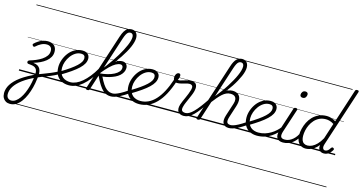

<svg xmlns="http://www.w3.org/2000/svg" viewBox="-257 -1640 5225 2781"><g transform="rotate(15 2355.5 -250.0)"><path d="M-1 500Q-38 500 -65 484Q-92 468 -107 439.5Q-122 411 -122 373Q-122 359 -114 351.5Q-106 344 -95 344Q-84 344 -75.5 350.5Q-67 357 -67 369Q-67 408 -46 428Q-25 448 5 448Q40 448 71.5 425.5Q103 403 130 364.5Q157 326 178 277Q199 228 214 173Q229 118 236 65Q243 26 244.5 -3.5Q246 -33 242 -54.5Q238 -76 227 -90Q216 -104 198.5 -112.5Q181 -121 156 -124Q146 -126 133.5 -127Q121 -128 111 -129Q102 -129 95.5 -135Q89 -141 87.5 -150.5Q86 -160 92 -168.5Q98 -177 112 -182Q156 -195 202 -214Q248 -233 287 -259Q326 -285 350 -318Q374 -351 374 -393Q374 -432 352.5 -451Q331 -470 294 -470Q251 -470 211 -449Q171 -428 139 -398Q128 -388 119.5 -389.5Q111 -391 104 -400Q97 -407 96 -415Q95 -423 103 -431Q129 -456 160 -476Q191 -496 226 -507.5Q261 -519 297 -519Q326 -519 350.5 -511.5Q375 -504 393 -488.5Q411 -473 420.5 -449.5Q430 -426 430 -395Q430 -352 410 -316Q390 -280 354.5 -251Q319 -222 273 -200Q227 -178 175 -163V-162Q215 -158 240.5 -143Q266 -128 279.5 -101.5Q293 -75 295 -36Q297 3 287 54Q280 117 263.5 180.5Q247 244 222.5 301.5Q198 359 164.5 404Q131 449 90 474.5Q49 500 -1 500ZM0 471H465V481H0ZM0 -20H465V0H0ZM0 -505H465V-500H0ZM0 -991H465V-981H0Z M-67 368Q-67 379 -75.5 385Q-84 391 -95 392Q-106 393 -114.5 388Q-123 383 -123 372Q-123 339 -113.5 305.5Q-104 272 -83.5 239.5Q-63 207 -31 174Q1 141 45 109Q89 77 147 45Q205 13 277 -18Q318 -34 364 -51Q410 -68 460 -89Q510 -110 562 -137Q571 -142 577.5 -138.5Q584 -135 587.5 -127Q591 -119 588.5 -111.5Q586 -104 578 -99Q522 -69 470 -47Q418 -25 371.5 -8Q325 9 286 26Q222 53 171 82Q120 111 81 140Q42 169 14 198Q-14 227 -32 255.5Q-50 284 -58.5 312.5Q-67 341 -67 368ZM465 471V481ZM465 -20V0ZM465 -505V-500ZM465 -991V-981Z M580 -142Q659 -189 714 -228Q769 -267 804 -300Q839 -333 855 -361Q871 -389 871 -415Q871 -442 856.5 -456Q842 -470 811 -470Q765 -470 725.5 -445Q686 -420 656.5 -380Q627 -340 610.5 -293.5Q594 -247 594 -203Q594 -155 608 -121.5Q622 -88 645.5 -68Q669 -48 699.5 -39Q730 -30 762 -30Q773 -30 777.5 -22.5Q782 -15 780.5 -5.5Q779 4 772 11.5Q765 19 755 19Q689 19 640.5 -6.5Q592 -32 565.5 -81Q539 -130 539 -199Q539 -253 559 -309.5Q579 -366 615.5 -413.5Q652 -461 704 -490Q756 -519 819 -519Q856 -519 879.5 -506.5Q903 -494 915 -473Q927 -452 927 -426Q927 -387 907 -350Q887 -313 846 -274Q805 -235 743.5 -192Q682 -149 598 -99ZM465 471H953V481H465ZM465 -20H953V0H465ZM465 -505H953V-500H465ZM465 -991H953V-981H465Z M755 19Q743 19 738 11.5Q733 4 734 -5.5Q735 -15 742.5 -22.5Q750 -30 762 -30Q804 -30 848.5 -49Q893 -68 938 -106Q983 -144 1028 -200Q1073 -256 1115 -329Q1123 -342 1131.5 -339.5Q1140 -337 1144 -327Q1148 -317 1143 -306Q1094 -223 1046.5 -162Q999 -101 950.5 -61Q902 -21 853.5 -1Q805 19 755 19ZM952 471V481ZM952 -20V0ZM952 -505V-500ZM952 -991V-981Z M1033 15Q1021 15 1012.5 10Q1004 5 1008 -7L1282 -849Q1300 -905 1320.5 -938Q1341 -971 1367.5 -985.5Q1394 -1000 1427 -1000Q1455 -1000 1476 -987.5Q1497 -975 1508.5 -951.5Q1520 -928 1520 -895Q1520 -867 1511 -832Q1502 -797 1484.5 -756.5Q1467 -716 1442 -672Q1417 -628 1385 -580Q1353 -532 1315.5 -482.5Q1278 -433 1235 -383Q1192 -333 1145 -284L1133 -303Q1173 -351 1210 -400.5Q1247 -450 1280 -499Q1313 -548 1341.5 -595Q1370 -642 1393 -685.5Q1416 -729 1432 -767.5Q1448 -806 1456.5 -837.5Q1465 -869 1465 -893Q1465 -911 1459.5 -923.5Q1454 -936 1444 -942Q1434 -948 1419 -948Q1402 -948 1387.5 -937.5Q1373 -927 1360 -903Q1347 -879 1334 -840L1063 -4Q1060 6 1053.5 10.5Q1047 15 1033 15ZM1382 17Q1351 17 1322.5 8Q1294 -1 1264.5 -27Q1235 -53 1203 -102Q1171 -151 1134 -230H1123L1135 -263Q1199 -268 1254.5 -282Q1310 -296 1351.5 -317.5Q1393 -339 1416 -366.5Q1439 -394 1439 -427Q1439 -445 1429 -456.5Q1419 -468 1400 -468Q1370 -468 1332.5 -448Q1295 -428 1247.5 -382.5Q1200 -337 1140 -262L1148 -311Q1192 -367 1236 -414Q1280 -461 1325 -489.5Q1370 -518 1417 -518Q1453 -518 1474.5 -495Q1496 -472 1496 -438Q1496 -404 1480.5 -374.5Q1465 -345 1438 -321Q1411 -297 1373 -279Q1335 -261 1289.5 -248Q1244 -235 1192 -229Q1223 -164 1250.5 -124Q1278 -84 1302.5 -64.5Q1327 -45 1350 -38Q1373 -31 1397 -31Q1407 -31 1410.5 -23.5Q1414 -16 1412 -7Q1410 2 1402 9.5Q1394 17 1382 17ZM953 471H1517V481H953ZM953 -20H1517V0H953ZM953 -505H1517V-500H953ZM953 -991H1517V-981H953Z M1381 17Q1371 17 1366 9.5Q1361 2 1363 -7Q1365 -16 1373.5 -23.5Q1382 -31 1397 -31Q1414 -31 1441 -39.5Q1468 -48 1509.5 -70Q1551 -92 1613 -134Q1622 -140 1629 -137Q1636 -134 1640 -126Q1644 -118 1642.5 -109Q1641 -100 1633 -95Q1564 -49 1517.5 -25Q1471 -1 1438.5 8Q1406 17 1381 17ZM1517 471V481ZM1517 -20V0ZM1517 -505V-500ZM1517 -991V-981Z M1632 -142Q1711 -189 1766 -228Q1821 -267 1856 -300Q1891 -333 1907 -361Q1923 -389 1923 -415Q1923 -442 1908.5 -456Q1894 -470 1863 -470Q1817 -470 1777.5 -445Q1738 -420 1708.5 -380Q1679 -340 1662.5 -293.5Q1646 -247 1646 -203Q1646 -155 1660 -121.5Q1674 -88 1697.5 -68Q1721 -48 1751.5 -39Q1782 -30 1814 -30Q1825 -30 1829.5 -22.5Q1834 -15 1832.5 -5.5Q1831 4 1824 11.5Q1817 19 1807 19Q1741 19 1692.5 -6.5Q1644 -32 1617.5 -81Q1591 -130 1591 -199Q1591 -253 1611 -309.5Q1631 -366 1667.5 -413.5Q1704 -461 1756 -490Q1808 -519 1871 -519Q1908 -519 1931.5 -506.5Q1955 -494 1967 -473Q1979 -452 1979 -426Q1979 -387 1959 -350Q1939 -313 1898 -274Q1857 -235 1795.5 -192Q1734 -149 1650 -99ZM1517 471H2005V481H1517ZM1517 -20H2005V0H1517ZM1517 -505H2005V-500H1517ZM1517 -991H2005V-981H1517Z M1807 19Q1795 19 1790 11.5Q1785 4 1786 -5.5Q1787 -15 1794.5 -22.5Q1802 -30 1814 -30Q1876 -30 1932 -56.5Q1988 -83 2037.5 -136.5Q2087 -190 2129.5 -270Q2172 -350 2207 -457Q2210 -465 2218 -467.5Q2226 -470 2234.5 -467Q2243 -464 2247.5 -457Q2252 -450 2249 -440Q2212 -326 2165.5 -239.5Q2119 -153 2063 -96Q2007 -39 1943 -10Q1879 19 1807 19ZM2004 471H2042V481H2004ZM2004 -20H2042V0H2004ZM2004 -505H2042V-500H2004ZM2004 -991H2042V-981H2004Z M2476 17Q2448 17 2426 8.5Q2404 0 2391 -18Q2378 -36 2375.5 -63.5Q2373 -91 2385 -130Q2393 -154 2406 -184Q2419 -214 2433.5 -246Q2448 -278 2461 -311Q2474 -344 2482 -373Q2495 -421 2480.5 -437.5Q2466 -454 2440 -454Q2417 -454 2386 -445Q2355 -436 2322.5 -427.5Q2290 -419 2258 -419Q2238 -419 2225 -427.5Q2212 -436 2205.5 -451.5Q2199 -467 2199 -489Q2199 -507 2205.5 -524Q2212 -541 2224 -551.5Q2236 -562 2251 -562Q2266 -562 2272 -553Q2278 -544 2278 -530Q2278 -517 2272.5 -497.5Q2267 -478 2259 -466Q2276 -462 2299 -467.5Q2322 -473 2349 -482Q2376 -491 2403.5 -497.5Q2431 -504 2456 -504Q2486 -504 2508 -491Q2530 -478 2538 -447Q2546 -416 2532 -363Q2525 -336 2511.5 -304.5Q2498 -273 2484 -240.5Q2470 -208 2456.5 -177.5Q2443 -147 2436 -121Q2421 -72 2434.5 -51.5Q2448 -31 2491 -31Q2501 -31 2505 -23.5Q2509 -16 2507.5 -7Q2506 2 2498 9.5Q2490 17 2476 17ZM2043 471H2611V481H2043ZM2043 -20H2611V0H2043ZM2043 -505H2611V-500H2043ZM2043 -991H2611V-981H2043Z M2474 17Q2462 17 2457.5 9.5Q2453 2 2455.5 -7Q2458 -16 2467 -23.5Q2476 -31 2490 -31Q2516 -31 2545.5 -48Q2575 -65 2609 -99.5Q2643 -134 2682.5 -186Q2722 -238 2768 -307Q2777 -319 2784.5 -315.5Q2792 -312 2795 -301.5Q2798 -291 2790 -279Q2740 -201 2698 -145Q2656 -89 2619 -53Q2582 -17 2546.5 0Q2511 17 2474 17ZM2610 471V481ZM2610 -20V0ZM2610 -505V-500ZM2610 -991V-981Z M3151 17Q3120 17 3098 6.5Q3076 -4 3064.5 -25Q3053 -46 3053 -76.5Q3053 -107 3066 -148L3128 -339Q3141 -378 3137 -407.5Q3133 -437 3112 -453Q3091 -469 3049 -469Q3017 -469 2987.5 -455.5Q2958 -442 2929.5 -416.5Q2901 -391 2870.5 -355.5Q2840 -320 2806 -275L2783 -284Q2827 -346 2864.5 -390.5Q2902 -435 2936.5 -463Q2971 -491 3003 -505Q3035 -519 3067 -519Q3118 -519 3150 -496Q3182 -473 3189.5 -428Q3197 -383 3176 -317L3119 -140Q3101 -83 3111.5 -57Q3122 -31 3168 -31Q3176 -31 3180 -23.5Q3184 -16 3182.5 -7Q3181 2 3173.5 9.5Q3166 17 3151 17ZM2688 15Q2676 15 2669 10.5Q2662 6 2666 -6L2940 -849Q2965 -929 3000 -964.5Q3035 -1000 3085 -1000Q3113 -1000 3134 -987.5Q3155 -975 3166.5 -951.5Q3178 -928 3178 -895Q3178 -868 3169.5 -834Q3161 -800 3144 -761.5Q3127 -723 3103.5 -680Q3080 -637 3049.5 -591Q3019 -545 2983 -498Q2947 -451 2905.5 -403Q2864 -355 2819 -307L2721 -4Q2717 6 2709.5 10.5Q2702 15 2688 15ZM2842 -377Q2882 -427 2918.5 -477Q2955 -527 2986 -576.5Q3017 -626 3042.5 -672Q3068 -718 3086 -759Q3104 -800 3113.5 -834Q3123 -868 3123 -893Q3123 -911 3117.5 -923.5Q3112 -936 3102 -942Q3092 -948 3077 -948Q3060 -948 3045.5 -937.5Q3031 -927 3018 -903Q3005 -879 2992 -840ZM2611 471H3287V481H2611ZM2611 -20H3287V0H2611ZM2611 -505H3287V-500H2611ZM2611 -991H3287V-981H2611Z M3151 17Q3141 17 3136 9.5Q3131 2 3133 -7Q3135 -16 3143.5 -23.5Q3152 -31 3167 -31Q3184 -31 3211 -39.5Q3238 -48 3279.5 -70Q3321 -92 3383 -134Q3392 -140 3399 -137Q3406 -134 3410 -126Q3414 -118 3412.5 -109Q3411 -100 3403 -95Q3334 -49 3287.5 -25Q3241 -1 3208.5 8Q3176 17 3151 17ZM3287 471V481ZM3287 -20V0ZM3287 -505V-500ZM3287 -991V-981Z M3402 -142Q3481 -189 3536 -228Q3591 -267 3626 -300Q3661 -333 3677 -361Q3693 -389 3693 -415Q3693 -442 3678.5 -456Q3664 -470 3633 -470Q3587 -470 3547.5 -445Q3508 -420 3478.5 -380Q3449 -340 3432.5 -293.5Q3416 -247 3416 -203Q3416 -155 3430 -121.5Q3444 -88 3467.5 -68Q3491 -48 3521.5 -39Q3552 -30 3584 -30Q3595 -30 3599.5 -22.5Q3604 -15 3602.5 -5.5Q3601 4 3594 11.5Q3587 19 3577 19Q3511 19 3462.5 -6.5Q3414 -32 3387.5 -81Q3361 -130 3361 -199Q3361 -253 3381 -309.5Q3401 -366 3437.5 -413.5Q3474 -461 3526 -490Q3578 -519 3641 -519Q3678 -519 3701.5 -506.5Q3725 -494 3737 -473Q3749 -452 3749 -426Q3749 -387 3729 -350Q3709 -313 3668 -274Q3627 -235 3565.5 -192Q3504 -149 3420 -99ZM3287 471H3775V481H3287ZM3287 -20H3775V0H3287ZM3287 -505H3775V-500H3287ZM3287 -991H3775V-981H3287Z M3571 19Q3562 19 3557.5 12Q3553 5 3554 -5Q3555 -15 3561.5 -22.5Q3568 -30 3580 -30Q3635 -30 3682 -45Q3729 -60 3768 -84Q3807 -108 3837.5 -136Q3868 -164 3888 -190Q3895 -198 3904 -195Q3913 -192 3917.5 -183.5Q3922 -175 3916 -167Q3892 -137 3859.5 -104.5Q3827 -72 3785 -44Q3743 -16 3689.5 1.5Q3636 19 3571 19ZM3774 471V481ZM3774 -20V0ZM3774 -505V-500ZM3774 -991V-981Z M3963 17Q3930 17 3907 6.5Q3884 -4 3871.5 -25Q3859 -46 3859.5 -76.5Q3860 -107 3873 -148L3985 -494Q3989 -506 3996 -510.5Q4003 -515 4016 -515Q4032 -515 4038.5 -509Q4045 -503 4041 -491L3926 -140Q3908 -84 3919 -57.5Q3930 -31 3979 -31Q3988 -31 3992 -23.5Q3996 -16 3994.5 -7Q3993 2 3985.5 9.5Q3978 17 3963 17ZM4073 -683Q4055 -683 4043.5 -692Q4032 -701 4032 -719Q4032 -743 4047 -762.5Q4062 -782 4090 -782Q4107 -782 4118.5 -773Q4130 -764 4130 -745Q4130 -722 4115.5 -702.5Q4101 -683 4073 -683ZM3775 471H4100V481H3775ZM3775 -20H4100V0H3775ZM3775 -505H4100V-500H3775ZM3775 -991H4100V-981H3775Z M3964 17Q3954 17 3949 9.5Q3944 2 3946 -7Q3948 -16 3956.5 -23.5Q3965 -31 3980 -31Q4012 -31 4041.5 -43.5Q4071 -56 4097 -78Q4123 -100 4143 -128.5Q4163 -157 4175 -187Q4179 -198 4188 -198.5Q4197 -199 4204.5 -191.5Q4212 -184 4208 -174Q4195 -135 4171.5 -101Q4148 -67 4116.5 -40Q4085 -13 4046.5 2Q4008 17 3964 17ZM4100 471V481ZM4100 -20V0ZM4100 -505V-500ZM4100 -991V-981Z M4304 17Q4259 17 4227.5 -3.5Q4196 -24 4179.5 -62Q4163 -100 4163 -151Q4163 -194 4175 -244.5Q4187 -295 4211 -343.5Q4235 -392 4273 -431.5Q4311 -471 4363 -495Q4415 -519 4483 -519Q4516 -519 4551 -507.5Q4586 -496 4616 -476L4778 -975Q4782 -987 4788.5 -991.5Q4795 -996 4808 -996Q4827 -996 4831.5 -988.5Q4836 -981 4832 -969L4554 -118Q4540 -74 4550 -52Q4560 -30 4583 -30Q4599 -30 4613.5 -38.5Q4628 -47 4639.5 -60.5Q4651 -74 4659 -89Q4664 -95 4671.5 -99Q4679 -103 4691 -96Q4702 -90 4703 -82Q4704 -74 4699 -66Q4688 -46 4670.5 -27Q4653 -8 4630 4.5Q4607 17 4576 17Q4548 17 4528 5.5Q4508 -6 4498.5 -28Q4489 -50 4493 -81Q4493 -83 4493.5 -85Q4494 -87 4494 -88Q4460 -45 4425 -22Q4390 1 4358.5 9Q4327 17 4304 17ZM4222 -155Q4222 -117 4232 -89.5Q4242 -62 4264 -47.5Q4286 -33 4318 -33Q4352 -33 4387.5 -50Q4423 -67 4458 -103Q4493 -139 4525 -197L4601 -432Q4566 -454 4537 -462Q4508 -470 4481 -470Q4426 -470 4383.5 -449.5Q4341 -429 4310.5 -395Q4280 -361 4260 -319.5Q4240 -278 4231 -235.5Q4222 -193 4222 -155ZM4100 471H4741V481H4100ZM4100 -20H4741V0H4100ZM4100 -505H4741V-500H4100ZM4100 -991H4741V-981H4100Z"/></g></svg>

Font: Playwrite IE Guides
Style: Regular
Weight: 400
Designer: Veronika Burian, José Scaglione
Foundry: TypeTogether
Version: Version 1.003